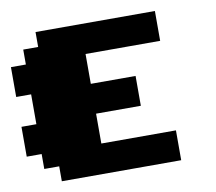

<svg xmlns="http://www.w3.org/2000/svg" viewBox="-72 -709 893 792"><g transform="rotate(-10 375.0 -312.5)"><path d="M125 0H625V-125H312.5V-250H500V-375H312.5V-500H625V-625H125V-562.5H62.5V-500H0V-375H62.5V-250H0V-125H62.5V-62.5H125Z"/></g></svg>

Font: Faithful 32x
Style: Bold
Weight: 400
Foundry: Faithful Resource Pack
Version: Version 1.0; January 27, 2023